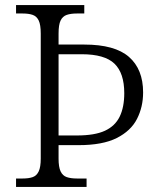

<svg xmlns="http://www.w3.org/2000/svg" viewBox="-20 -734 626 754"><path d="M43 0V-33H69Q93 -33 108.5 -38.5Q124 -44 132 -61Q140 -78 140 -111V-602Q140 -637 132 -653.5Q124 -670 108.5 -675.5Q93 -681 69 -681H43V-714H311V-681H282Q258 -681 242 -675.5Q226 -670 218 -653.5Q210 -637 210 -602V-559H311Q431 -559 486.5 -510.5Q542 -462 542 -371Q542 -314 518 -267Q494 -220 438.5 -192Q383 -164 289 -164H210V-111Q210 -78 218 -61Q226 -44 242 -38.5Q258 -33 282 -33H320V0ZM282 -202Q352 -202 392 -220.5Q432 -239 450 -276Q468 -313 468 -368Q468 -447 429.5 -484Q391 -521 301 -521H210V-202Z"/></svg>

Font: Noto Rashi Hebrew Light
Style: Regular
Weight: 300
Version: Version 1.006